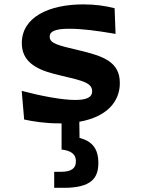

<svg xmlns="http://www.w3.org/2000/svg" viewBox="-20 -566 660 898"><path d="M370 -545.5C207.5 -545.5 82 -485 82 -364.5C82 -280 145.5 -243.5 231 -221C339.5 -192.5 411 -187 411 -139.5C411 -128.5 407 -120 401 -114.5C392 -107 375 -98.5 332 -98.5C269 -98.5 170 -117.5 81.5 -141L93 -7C135.5 2 190 11 256 11H268V133.5C306.5 138 335 151 335 188.5C335 220 315.5 237.5 265.5 237.5H233.5V312.5H278C407.5 312.5 440 266.5 440 196.5C440 128 410 94 352 79L351 3.5C480.5 -19.5 540.5 -91 540.5 -177.5C540.5 -278 462 -303.5 350.5 -330.5C253 -353.5 212.5 -362.5 212.5 -393.5C212.5 -403.5 215 -410 222 -415.5C231 -423 251.5 -431.5 302.5 -431.5C366 -431.5 429 -423 520.5 -407.5L516 -527.5C473.5 -538.5 426 -545.5 370 -545.5Z"/></svg>

Font: Monaspace Argon
Style: Bold
Weight: 700
Designer: Riley Cran & the Lettermatic Team
Foundry: Lettermatic
Version: Version 1.000 (Monaspace Argon)